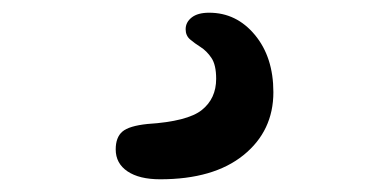

<svg xmlns="http://www.w3.org/2000/svg" viewBox="-20 -63 613 302"><path d="M232 219Q199 219 180.5 206.5Q162 194 162 172Q162 153 172.5 144Q183 135 212 132Q275 128 297.5 110Q320 92 320 61Q320 39 312.5 28Q305 17 295.5 11Q286 5 279 -1Q272 -7 272 -17Q272 -28 281.5 -35.5Q291 -43 309 -43Q352 -43 381 -8Q410 27 410 82Q410 143 363 181Q316 219 232 219Z"/></svg>

Font: Shantell Sans Light
Style: Regular
Weight: 400
Version: Version 1.011;[c5ecc13dd]